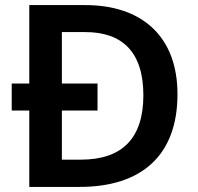

<svg xmlns="http://www.w3.org/2000/svg" viewBox="-20 -785 776 754"><path d="M315 -765H95V-457H26V-351H95V-51H293C535 -51 677 -174 677 -415C677 -644 535 -765 315 -765ZM315 -659C460 -659 543 -581 543 -411C543 -243 461 -158 297 -158H223V-351H363V-457H223V-659Z"/></svg>

Font: Noto Sans Tamil UI SemiBold
Style: Regular
Weight: 600
Designer: Jelle Bosma - Monotype Design Team
Foundry: Monotype Imaging Inc.
Version: Version 2.004